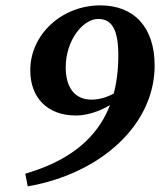

<svg xmlns="http://www.w3.org/2000/svg" viewBox="-20 -665 587 704"><path d="M72.7 -28.3 81.7 18.3C349.8 -28.1 547 -207.7 547 -424.4C547 -565.1 471.7 -645.3 347.6 -645.3C207.8 -645.3 91 -539.5 91 -407.3C91 -307.9 152.4 -241.5 258.7 -241.5C312.2 -241.5 375.8 -267.5 423.5 -308.6L416.8 -332.8C378.8 -309.8 347.3 -299.7 315.5 -299.7C256.4 -299.7 221 -341.2 221 -418C221 -516.6 283.4 -595.5 340.2 -595.5C389.5 -595.5 413.8 -557.8 413.8 -461.6C413.8 -239 307.1 -96.1 72.7 -28.3Z"/></svg>

Font: Source Serif Variable
Style: Italic
Weight: 389
Italic angle: -12°
Designer: Frank Grießhammer
Foundry: Adobe Systems Incorporated
Version: Version 3.001;hotconv 1.0.111;makeotfexe 2.5.65597